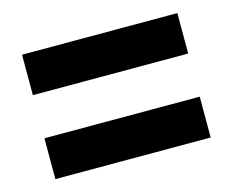

<svg xmlns="http://www.w3.org/2000/svg" viewBox="-59 -595 590 486"><g transform="rotate(-15 236.5 -352.0)"><path d="M32 -409H439V-515H32ZM32 -189H439V-296H32Z"/></g></svg>

Font: Noto Sans Thai Looped ExtraCondensed
Style: Bold
Weight: 700
Width: 2
Designer: Sasikarn Vongin, Ben Mitchell
Foundry: The Fontpad Ltd
Version: Version 1.001